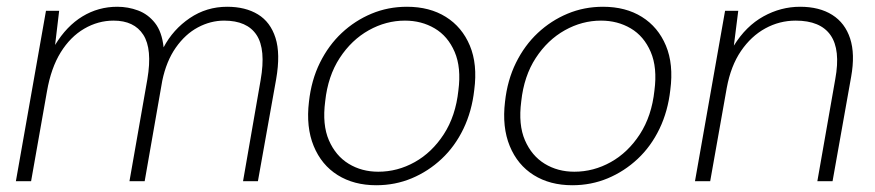

<svg xmlns="http://www.w3.org/2000/svg" viewBox="-20 -536 2589 568"><path d="M27 0 116 -504H155L143 -403Q177 -459 224 -487.5Q271 -516 327 -516Q359 -516 388.5 -505Q418 -494 438.5 -468Q459 -442 464 -396Q492 -449 541.5 -482.5Q591 -516 652 -516Q706 -516 743 -493.5Q780 -471 795 -424Q810 -377 797 -302L743 0H699L751 -299Q767 -390 739 -432.5Q711 -475 643 -475Q603 -475 565.5 -455Q528 -435 500 -395Q472 -355 460 -297L408 0H363L416 -302Q431 -391 404 -433Q377 -475 316 -475Q270 -475 229 -451Q188 -427 159.5 -381Q131 -335 119 -266L72 0Z M1093 12Q1027 12 979 -18Q931 -48 908 -104Q885 -160 894 -235Q901 -299 926.5 -350.5Q952 -402 991 -438.5Q1030 -475 1079 -495.5Q1128 -516 1184 -516Q1251 -516 1299 -486Q1347 -456 1370 -401Q1393 -346 1383 -270Q1376 -207 1351 -155Q1326 -103 1286.5 -66Q1247 -29 1198 -8.5Q1149 12 1093 12ZM1099 -28Q1156 -28 1207 -56.5Q1258 -85 1293 -139Q1328 -193 1336 -268Q1345 -336 1325 -382.5Q1305 -429 1266 -452Q1227 -475 1178 -475Q1122 -475 1071 -446.5Q1020 -418 985 -364.5Q950 -311 942 -236Q933 -167 953 -121Q973 -75 1011.5 -51.5Q1050 -28 1099 -28Z M1673 12Q1607 12 1559 -18Q1511 -48 1488 -104Q1465 -160 1474 -235Q1481 -299 1506.5 -350.5Q1532 -402 1571 -438.5Q1610 -475 1659 -495.5Q1708 -516 1764 -516Q1831 -516 1879 -486Q1927 -456 1950 -401Q1973 -346 1963 -270Q1956 -207 1931 -155Q1906 -103 1866.5 -66Q1827 -29 1778 -8.5Q1729 12 1673 12ZM1679 -28Q1736 -28 1787 -56.5Q1838 -85 1873 -139Q1908 -193 1916 -268Q1925 -336 1905 -382.5Q1885 -429 1846 -452Q1807 -475 1758 -475Q1702 -475 1651 -446.5Q1600 -418 1565 -364.5Q1530 -311 1522 -236Q1513 -167 1533 -121Q1553 -75 1591.5 -51.5Q1630 -28 1679 -28Z M2036 0 2125 -504H2164L2151 -401Q2187 -459 2238.5 -487.5Q2290 -516 2347 -516Q2404 -516 2442 -492Q2480 -468 2495 -422Q2510 -376 2498 -309L2443 0H2398L2451 -302Q2467 -389 2437 -432Q2407 -475 2334 -475Q2286 -475 2244 -452Q2202 -429 2172 -385Q2142 -341 2130 -276L2081 0Z"/></svg>

Font: DM Sans ExtraLight
Style: Italic
Weight: 250
Italic angle: -10°
Designer: Colophon Foundry, Jonny Pinhorn
Foundry: Colophon Foundry
Version: Version 4.004;gftools[0.9.30]